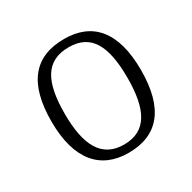

<svg xmlns="http://www.w3.org/2000/svg" viewBox="-129 -673 813 812"><g transform="rotate(-30 278.0 -267.0)"><path d="M277 10C421 10 497 -80 497 -268C497 -457 417 -544 281 -544C135 -544 60 -455 60 -268C60 -80 142 10 277 10ZM278 -30C169 -30 125 -115 125 -268C125 -425 168 -504 280 -504C387 -504 431 -427 431 -268C431 -118 391 -30 278 -30Z"/></g></svg>

Font: Noto Serif Devanagari Light
Style: Regular
Weight: 300
Designer: Universal Thirst, Indian Type Foundry and the Monotype Design Team
Foundry: Monotype Imaging Inc.
Version: Version 2.004